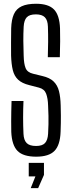

<svg xmlns="http://www.w3.org/2000/svg" viewBox="-20 -827 382 1022"><path d="M172.5 7Q103.5 7 73.2 -23.8Q43 -54.5 40 -125Q39.5 -156 39.5 -181.5Q39.5 -207 40 -232.8Q40.5 -258.5 41.5 -289.5H105Q103 -245 103 -201Q103 -157 105 -115Q106.5 -81 122 -65.5Q137.5 -50 172 -50Q205 -50 219.5 -65.5Q234 -81 236 -115Q237.5 -143 238 -165.2Q238.5 -187.5 238 -210.8Q237.5 -234 236 -265.5Q235 -302.5 225.8 -327.8Q216.5 -353 187.5 -360.5L135.5 -374Q97 -383.5 76.5 -402.8Q56 -422 48.2 -453.5Q40.5 -485 39 -531Q38.5 -563.5 38.8 -602Q39 -640.5 39.5 -676.5Q41 -723 54 -751.8Q67 -780.5 95.8 -793.8Q124.5 -807 172 -807Q238 -807 267.5 -776.5Q297 -746 299.5 -675.5Q300.5 -648 300.2 -607.8Q300 -567.5 298.5 -522.5H234.5Q236 -563.5 236.2 -604.2Q236.5 -645 235 -685.5Q234 -719.5 218.8 -735Q203.5 -750.5 171 -750.5Q137 -750.5 122.5 -735Q108 -719.5 106 -685.5Q104 -647.5 104.2 -608.8Q104.5 -570 106 -531Q107 -486.5 116.5 -464Q126 -441.5 156 -434.5L205 -422.5Q244.5 -413.5 265.2 -393.5Q286 -373.5 294 -341.8Q302 -310 303 -265.5Q304 -234.5 304 -213.2Q304 -192 303.8 -172Q303.5 -152 302.5 -125Q300 -54.5 270 -23.8Q240 7 172.5 7ZM143.5 174.5 168.5 112H133V40H214V104L183 174.5Z"/></svg>

Font: Big Shoulders Display Thin
Style: Regular
Weight: 400
Version: Version 2.002